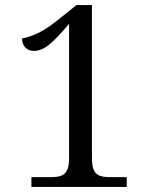

<svg xmlns="http://www.w3.org/2000/svg" viewBox="-20 -738 599 758"><path d="M104 0V-38.7H182.7Q205 -38.7 220.3 -43.8Q235.7 -49 244.2 -64.8Q252.7 -80.7 252.7 -113V-644.3Q210.7 -593.3 178.2 -565.2Q145.7 -537 114.3 -537Q92.7 -537 79.8 -550.7Q67 -564.3 67 -586Q102.7 -593 138.7 -611.8Q174.7 -630.7 222.3 -670.3L282 -718H343V-113Q343 -82 350.8 -65.8Q358.7 -49.7 374 -44.2Q389.3 -38.7 412.3 -38.7H480.3V0Z"/></svg>

Font: Noto Serif Hentaigana ExtraLight
Style: Regular
Weight: 200
Designer: Kazuhiro Yamada
Foundry: nipponia
Version: Version 1.000